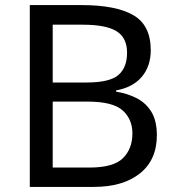

<svg xmlns="http://www.w3.org/2000/svg" viewBox="-20 -734 690 754"><path d="M301 -714Q435 -714 503.5 -674.5Q572 -635 572 -537Q572 -474 537 -432.5Q502 -391 436 -379V-374Q481 -367 517.5 -348Q554 -329 575 -294Q596 -259 596 -203Q596 -106 529.5 -53Q463 0 348 0H97V-714ZM319 -410Q411 -410 445 -439.5Q479 -469 479 -527Q479 -586 437.5 -611.5Q396 -637 305 -637H187V-410ZM187 -335V-76H331Q426 -76 463 -113Q500 -150 500 -210Q500 -266 461.5 -300.5Q423 -335 324 -335Z"/></svg>

Font: Noto Sans Bassa Vah
Style: Regular
Weight: 400
Designer: Monotype Design Team
Foundry: Monotype Imaging Inc.
Version: Version 2.002